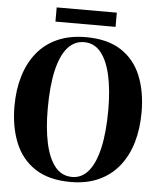

<svg xmlns="http://www.w3.org/2000/svg" viewBox="-60 -947 833 1010"><g transform="rotate(5 356.5 -442.0)"><path d="M350.5 12.5Q236 12.5 163.2 -35Q90.5 -82.5 56.2 -166.8Q22 -251 22 -360Q22 -446.5 43.8 -518.5Q65.5 -590.5 108.2 -643.2Q151 -696 215.5 -724.8Q280 -753.5 365.5 -753.5Q479.5 -753.5 551.5 -706.8Q623.5 -660 657.2 -577Q691 -494 691 -384.5Q691 -298 669.8 -225.5Q648.5 -153 605.8 -99.5Q563 -46 499.2 -16.8Q435.5 12.5 350.5 12.5ZM356.5 -14.5Q406.5 -14.5 442 -56.2Q477.5 -98 496.5 -180.5Q515.5 -263 515.5 -384.5Q515.5 -486.5 498.5 -563.5Q481.5 -640.5 446.8 -683.5Q412 -726.5 358 -726.5Q307 -726.5 271.2 -685.8Q235.5 -645 216.5 -563.8Q197.5 -482.5 197.5 -360Q197.5 -256.5 214.5 -178.5Q231.5 -100.5 266.5 -57.5Q301.5 -14.5 356.5 -14.5ZM515.5 -896V-821H198V-896Z"/></g></svg>

Font: Merriweather 144pt
Style: Bold
Weight: 700
Version: Version 2.100